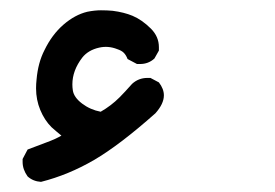

<svg xmlns="http://www.w3.org/2000/svg" viewBox="-20 -154 540 377"><path d="M24.4 164.1Q24.4 162.1 24.4 158.2L34.2 139.6Q56.6 130.9 72.8 125Q88.9 119.1 100.6 112.3Q89.8 103.5 81.1 95.7Q67.4 82 59.1 62Q50.8 42 50.8 19.5Q50.8 10.7 51.8 2Q54.7 -31.2 67.4 -55.7Q82 -85.9 104.5 -105.5Q127 -125 151.4 -130.9Q166 -133.8 178.2 -133.8Q190.4 -133.8 201.2 -132.8Q223.6 -129.9 240.2 -123Q258.8 -115.2 276.4 -97.7Q292 -82 292 -61.5Q292 -59.6 292 -54.7L283.2 -39.1Q271.5 -28.3 254.9 -28.3Q252.9 -28.3 249 -28.3L230.5 -38.1Q227.5 -45.9 223.1 -50.3Q218.8 -54.7 210 -57.6Q192.4 -64.5 174.8 -60.5Q153.3 -55.7 141.6 -41Q122.1 -15.6 122.1 11.7Q122.1 17.6 123 23.4Q125 37.1 141.1 49.3Q157.2 61.5 177.7 65.4Q198.2 53.7 214.8 37.1Q224.6 27.3 239.3 10.7Q252 -1 269.5 -1Q271.5 -1 275.4 -1L292 7.8Q301.8 20.5 301.8 33.2Q301.8 49.8 285.2 68.4Q285.2 68.4 285.2 68.4Q214.8 130.9 164.6 160.2Q114.3 189.5 60.5 203.1Q44.9 202.1 34.2 192.4Q24.4 178.7 24.4 164.1Z"/></svg>

Font: JasonHandwriting2
Style: SemiBold
Weight: 600
Version: Version 1.04.7